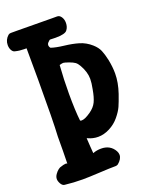

<svg xmlns="http://www.w3.org/2000/svg" viewBox="-182 -832 915 1173"><g transform="rotate(-20 275.0 -245.5)"><path d="M250 -621.1Q250 -621.1 244.1 -617.2Q239.3 -613.3 233.9 -606.9Q228.5 -600.6 228.5 -592.8Q228.5 -582 236.3 -573.2Q267.6 -562.5 319.3 -556.6Q371.1 -550.8 412.1 -538.6Q453.1 -526.4 487.3 -496.1Q513.7 -472.7 524.4 -447.3Q535.2 -421.9 543.9 -381.8Q553.7 -334 553.7 -291Q553.7 -232.4 531.2 -166Q514.6 -118.2 502.9 -91.8Q491.2 -65.4 464.8 -33.2Q438.5 -1 400.4 18.6Q362.3 38.1 325.2 38.1Q307.6 38.1 291 34.2Q274.4 30.3 264.6 25.4L254.9 21.5Q255.9 46.9 258.3 76.2Q260.7 105.5 261.7 121.1Q286.1 111.3 315.4 111.3Q375 111.3 402.3 160.2Q409.2 172.9 409.2 185.5Q409.2 211.9 378.9 237.3Q371.1 242.2 363.3 242.2Q326.2 242.2 255.4 246.1Q184.6 250 146.5 250Q88.9 250 30.3 243.2Q16.6 241.2 7.3 224.6Q-2 208 -2 194.3Q-2 178.7 8.8 163.6Q19.5 148.4 30.3 140.6L41 133.8Q69.3 124 80.1 124Q87.9 124 90.8 127Q92.8 50.8 92.8 -47.9Q98.6 -144.5 98.6 -414.1Q98.6 -542 97.7 -620.1H83Q52.7 -620.1 25.4 -627Q12.7 -628.9 4.4 -643.6Q-3.9 -658.2 -3.9 -677.7Q-3.9 -711.9 22.5 -735.4Q29.3 -741.2 39.1 -741.2H79.1Q115.2 -741.2 194.3 -740.2Q273.4 -739.3 303.7 -739.3H339.8Q355.5 -739.3 366.2 -723.1Q377 -707 377 -684.6Q377 -657.2 362.3 -638.7Q348.6 -620.1 287.1 -620.1Q279.3 -620.1 270.5 -620.6Q261.7 -621.1 256.3 -621.1Q251 -621.1 250 -621.1ZM252.9 -455.1Q246.1 -363.3 246.1 -270.5Q246.1 -161.1 253.9 -93.8Q256.8 -90.8 263.7 -90.8Q285.2 -90.8 323.2 -117.2Q355.5 -139.6 369.1 -168Q382.8 -196.3 391.6 -247.1Q399.4 -286.1 399.4 -311.5Q399.4 -356.4 372.1 -404.3Q361.3 -423.8 349.1 -432.6Q336.9 -441.4 312.5 -450.2Q284.2 -460 277.3 -460Q270.5 -460 252.9 -455.1Z"/></g></svg>

Font: Essays1743
Style: Bold
Weight: 700
Designer: Based on the typeface in a 1743 English translation of the essays of Montaigne.  PostScript/TrueType font designed by Jo
Version: Version 002.100